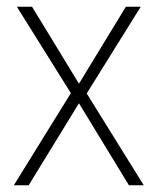

<svg xmlns="http://www.w3.org/2000/svg" viewBox="-20 -549 469 569"><path d="M190 -273 21 0H65L214 -243L362 0H406L237 -272L397 -529H353L214 -301L75 -529H30Z"/></svg>

Font: Noto Sans Myanmar UI SemiCondensed ExtraLight
Style: Regular
Weight: 200
Width: 4
Designer: Monotype Design Team
Foundry: Monotype Imaging Inc.
Version: Version 2.103